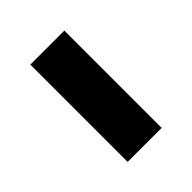

<svg xmlns="http://www.w3.org/2000/svg" viewBox="-96 -816 371 371"><g transform="rotate(-45 89.5 -630.0)"><path d="M136 -497H43V-763H136Z"/></g></svg>

Font: Open Sauce Sans Medium
Style: Regular
Weight: 500
Designer: Alfredo Marco Pradil
Foundry: Creative Sauce Fz LLC
Version: Version 1.477